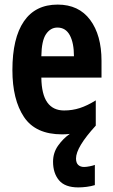

<svg xmlns="http://www.w3.org/2000/svg" viewBox="-20 -575 491 836"><path d="M311 115Q311 134 320.5 143Q330 152 346 152Q356 152 371 149Q386 146 393 143V231Q377 236 357.5 238.5Q338 241 321 241Q263 241 237 210Q211 179 211 129Q211 90 233 59Q255 28 284 8Q267 10 250 10Q135 10 84.5 -65.5Q34 -141 34 -270Q34 -409 84 -482Q134 -555 231 -555Q323 -555 372.5 -488.5Q422 -422 422 -310V-237H160Q161 -164 186 -129Q211 -94 259 -94Q295 -94 327.5 -104.5Q360 -115 397 -138V-28Q311 66 311 115ZM230 -455Q200 -455 180.5 -426.5Q161 -398 160 -330H302Q302 -388 284 -421.5Q266 -455 230 -455Z"/></svg>

Font: Noto Sans Telugu ExtraCondensed
Style: Bold
Weight: 700
Width: 2
Designer: Jelle Bosma - Monotype Design Team
Foundry: Monotype Imaging Inc.
Version: Version 2.005; ttfautohint (v1.8.4.7-5d5b)